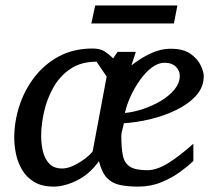

<svg xmlns="http://www.w3.org/2000/svg" viewBox="-20 -672 785 704"><path d="M176.8 12.2Q132.8 12.2 104.5 -5.4Q76.2 -22.9 60.3 -50.5Q44.4 -78.1 38.3 -109.1Q32.2 -140.1 32.2 -167Q32.2 -225.1 50.8 -283Q69.3 -340.8 106 -388.7Q142.6 -436.5 196 -465.3Q249.5 -494.1 319.8 -494.1Q347.7 -494.1 364.5 -482.9Q381.3 -471.7 395 -458L411.1 -481.9H478Q475.1 -474.1 470.5 -458.3Q465.8 -442.4 461.9 -432.1Q494.1 -458 531.2 -475.6Q568.4 -493.2 606.9 -493.2Q653.3 -493.2 679.4 -474.1Q705.6 -455.1 716.3 -431.4Q727.1 -407.7 727.1 -393.1Q727.1 -352.1 698.7 -321Q670.4 -290 625.2 -268.3Q580.1 -246.6 529.5 -234.6Q479 -222.7 434.1 -220.2Q432.6 -210.4 428.7 -196.8Q424.8 -183.1 424.8 -173.8Q424.8 -129.9 430.4 -102.1Q436 -74.2 456.3 -61Q476.6 -47.9 520 -47.9Q553.7 -47.9 594.5 -72.5Q635.3 -97.2 689 -145V-82Q670.9 -64 640.9 -42Q610.8 -20 571.8 -3.9Q532.7 12.2 486.8 12.2Q448.2 12.2 419.4 6.1Q390.6 0 371.8 -20Q353 -40 342.8 -81.1Q310.1 -34.7 263.7 -11.2Q217.3 12.2 176.8 12.2ZM208 -54.2Q227.5 -54.2 250 -64.9Q272.5 -75.7 291.7 -90.3Q311 -105 319.8 -117.2L371.1 -391.1L334 -445.8Q276.9 -445.8 237.8 -419.2Q198.7 -392.6 175.3 -350.6Q151.9 -308.6 141.4 -261.5Q130.9 -214.4 130.9 -172.9Q130.9 -145 137.2 -117.7Q143.6 -90.3 160.4 -72.3Q177.2 -54.2 208 -54.2ZM438 -257.8Q469.7 -260.7 504.9 -272.5Q540 -284.2 570.6 -302.5Q601.1 -320.8 620.1 -344.2Q639.2 -367.7 639.2 -394Q639.2 -413.6 624.5 -427.7Q609.9 -441.9 584 -441.9Q559.6 -441.9 536.4 -424.3Q513.2 -406.7 493.2 -378.4Q473.1 -350.1 458.7 -318.4Q444.3 -286.6 438 -257.8ZM630.4 -651.9 617.7 -585.9H314.9L329.1 -651.9Z"/></svg>

Font: Charis
Style: Italic
Weight: 400
Italic angle: -11°
Designer: Walt Agee, Miriam Martin, Annie Olsen, Victor Gaultney, Lorna Priest, Alan Ward, Bob Hallissy, Martin Hosken, Sharon Cor
Foundry: SIL Global
Version: Version 7.000